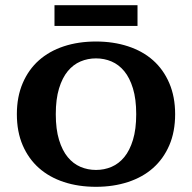

<svg xmlns="http://www.w3.org/2000/svg" viewBox="-20 -700 740 740"><path d="M350 -45Q382 -45 410 -57Q438 -69 459 -94.5Q480 -120 492.5 -161Q505 -202 505 -260Q505 -318 492.5 -359Q480 -400 459 -425.5Q438 -451 410 -463Q382 -475 350 -475Q318 -475 290 -463Q262 -451 241 -425.5Q220 -400 207.5 -359Q195 -318 195 -260Q195 -202 207.5 -161Q220 -120 241 -94.5Q262 -69 290 -57Q318 -45 350 -45ZM350 -540Q417 -540 473.5 -521.5Q530 -503 570 -467.5Q610 -432 632.5 -379.5Q655 -327 655 -260Q655 -192 632.5 -140Q610 -88 570 -52.5Q530 -17 473.5 1.5Q417 20 350 20Q282 20 226 1.5Q170 -17 130 -52.5Q90 -88 67.5 -140Q45 -192 45 -260Q45 -327 67.5 -379.5Q90 -432 130 -467.5Q170 -503 226 -521.5Q282 -540 350 -540ZM510 -600H190V-680H510Z"/></svg>

Font: Prosto One
Style: Regular
Weight: 400
Designer: Pavel Emelyanov and Jovanny lemonad
Foundry: Pavel Emelyanov and Jovanny Lemonad
Version: Version 1.001